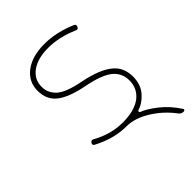

<svg xmlns="http://www.w3.org/2000/svg" viewBox="-195 -660 891 891"><g transform="rotate(-45 250.0 -215.0)"><path d="M486.3 125Q471.7 125 462.9 113.3Q423.8 60.5 369.1 25.4Q307.6 -14.6 251 -14.6Q168.9 -14.6 85.9 -58.6Q74.2 -64.5 82 -76.2Q88.9 -86.9 100.6 -80.1Q173.8 -39.1 251 -39.1Q325.2 -39.1 368.2 -69.3Q411.1 -101.6 411.1 -156.2Q411.1 -205.1 373 -235.4Q335 -264.6 250 -281.2Q158.2 -298.8 116.2 -332Q75.2 -364.3 75.2 -422.9Q75.2 -482.4 123 -518.6Q170.9 -554.7 251 -554.7Q329.1 -554.7 410.2 -519.5Q421.9 -514.6 416 -502Q411.1 -490.2 398.4 -496.1Q322.3 -529.3 251 -529.3Q182.6 -529.3 142.6 -501Q101.6 -471.7 101.6 -422.9Q101.6 -380.9 133.8 -352.5Q166 -324.2 253.9 -307.6Q348.6 -288.1 392.6 -252Q435.5 -217.8 435.5 -156.2Q435.5 -103.5 404.3 -69.3Q374 -37.1 343.8 -29.3Q338.9 -27.3 338.9 -23.4V-22.5Q338.9 -18.6 342.8 -16.6Q372.1 -6.8 418 29.3Q460 62.5 493.2 113.3Q495.1 115.2 495.1 117.2Q495.1 119.1 494.1 121.1Q491.2 125 486.3 125Z"/></g></svg>

Font: Rounded-X Mgen+ 2m thin
Style: Regular
Weight: 100
Designer: [Source Han Sans]
Ryoko NISHIZUKA  (kana & ideographs); Paul D. Hunt (Latin, Greek & Cyrillic); Wenlong ZHANG  (bopomofo
Version: Version 1.059.20150602